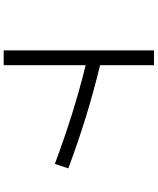

<svg xmlns="http://www.w3.org/2000/svg" viewBox="73 -880 854 1040"><g transform="rotate(90 500.0 -360.0)"><path d="M333 -767V-475Q609 -409 892 -303L868 -230Q584 -336 333 -397V47H253V-767Z"/></g></svg>

Font: Mplus 1p
Style: Regular
Weight: 400
Version: Version 1.061